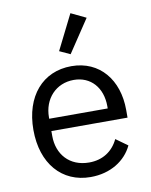

<svg xmlns="http://www.w3.org/2000/svg" viewBox="-88 -844 724 921"><g transform="rotate(-10 274.5 -383.5)"><path d="M392 -744 319 -779 234 -609 286 -585ZM279 12C376 12 450 -36 483 -106L426 -147C399 -90 349 -58 284 -58C188 -58 131 -125 131 -214V-238H502V-276C502 -422 417 -528 279 -528C139 -528 47 -422 47 -258C47 -94 139 12 279 12ZM279 -461C361 -461 416 -400 416 -309V-298H131V-305C131 -395 192 -461 279 -461Z"/></g></svg>

Font: IBM Plex Arabic
Style: Regular
Weight: 400
Designer: Mike Abbink, Paul van der Laan, Pieter van Rosmalen, Wael Morcos, Khajak Apelian
Foundry: Bold Monday
Version: Version 1.0